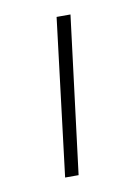

<svg xmlns="http://www.w3.org/2000/svg" viewBox="-55 -424 327 463"><g transform="rotate(-10 108.5 -192.5)"><path d="M115 -385H149L101 0H68Z"/></g></svg>

Font: Josefin Sans ExtraLight
Style: Italic
Weight: 250
Italic angle: -7°
Designer: Santiago Orozco
Foundry: Typemade
Version: Version 2.000